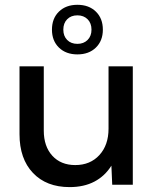

<svg xmlns="http://www.w3.org/2000/svg" viewBox="-20 -762 638 792"><path d="M527.8 0H442.9L439.5 -78.6Q412.6 -35.6 369.4 -12.9Q326.2 9.8 267.1 9.8Q171.4 9.8 116 -48.6Q60.5 -106.9 60.5 -208.5V-488.3H160.6V-223.1Q160.6 -158.2 195.8 -119.6Q231 -81.1 290.5 -81.1Q352.1 -81.1 389.9 -122.3Q427.7 -163.6 427.7 -231V-488.3H527.8ZM299.3 -537.6Q252 -537.6 223.1 -565.7Q194.3 -593.8 194.3 -639.6Q194.3 -686 223.1 -714.1Q252 -742.2 299.3 -742.2Q346.7 -742.2 375.5 -714.1Q404.3 -686 404.3 -639.6Q404.3 -593.8 375.5 -565.7Q346.7 -537.6 299.3 -537.6ZM299.3 -581.1Q325.2 -581.1 341.3 -597.2Q357.4 -613.3 357.4 -639.6Q357.4 -666.5 341.3 -682.6Q325.2 -698.7 299.3 -698.7Q272.9 -698.7 257.1 -682.6Q241.2 -666.5 241.2 -639.6Q241.2 -613.3 257.1 -597.2Q272.9 -581.1 299.3 -581.1Z"/></svg>

Font: Kumbh Sans Medium
Style: Regular
Weight: 500
Version: Version 1.005